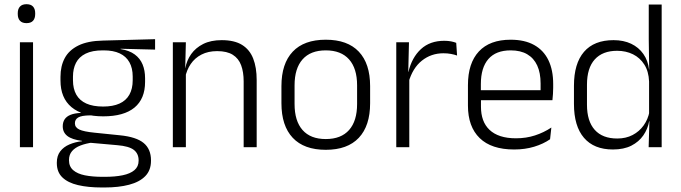

<svg xmlns="http://www.w3.org/2000/svg" viewBox="-20 -684 3165 892"><path d="M72.5 0V-487.5H133.5V0ZM103 -576.5Q83 -576.5 72.8 -587.5Q62.5 -598.5 62.5 -619V-622.5Q62.5 -642.5 72.8 -653.5Q83 -664.5 103 -664.5Q123.5 -664.5 133.5 -653.5Q143.5 -642.5 143.5 -622.5V-619Q143.5 -598.5 133.5 -587.5Q123.5 -576.5 103 -576.5Z M459.5 -143.5Q363.5 -143.5 312.2 -186.2Q261 -229 261 -310V-327Q261 -377 280.8 -414Q300.5 -451 344 -472.5Q387.5 -494 458 -495.5L700.5 -502V-453.5L540.5 -457.5V-456Q581 -449.5 606 -431Q631 -412.5 642.5 -384.5Q654 -356.5 654 -320.5V-303.5Q654 -225 604.8 -184.2Q555.5 -143.5 459.5 -143.5ZM456.5 137.5H467Q515 137.5 550 130.2Q585 123 604.5 106.5Q624 90 624 62.5V61Q624 29.5 601.5 12.2Q579 -5 525 -9.5L390 -21.5L411 -22Q378.5 -17.5 353.8 -8Q329 1.5 314.8 18Q300.5 34.5 300.5 59.5V60.5Q300.5 89.5 320 106.5Q339.5 123.5 374.5 130.5Q409.5 137.5 456.5 137.5ZM453 187Q389.5 187 342.5 176Q295.5 165 269.8 140.2Q244 115.5 244 73.5V71.5Q244 40 259.8 19.2Q275.5 -1.5 302.5 -13Q329.5 -24.5 361.5 -28L361 -29.5Q314.5 -35.5 293 -52.2Q271.5 -69 271.5 -97V-97.5Q271.5 -116 280.2 -129.5Q289 -143 307.5 -150.5Q326 -158 355.5 -159.5V-168.5L436 -147L398 -148Q358.5 -147.5 343.2 -138.2Q328 -129 328 -111.5V-111Q328 -92 348.5 -82.2Q369 -72.5 419.5 -67.5L537 -55.5Q613 -48 647.2 -19.8Q681.5 8.5 681.5 61V63Q681.5 107 655 134.2Q628.5 161.5 580 174.2Q531.5 187 466 187ZM459 -189Q504.5 -189 535 -202.8Q565.5 -216.5 581 -244Q596.5 -271.5 596.5 -311V-328.5Q596.5 -367.5 581.2 -394.8Q566 -422 536.2 -436Q506.5 -450 461.5 -450H458Q408.5 -450 377.8 -434.8Q347 -419.5 333 -392Q319 -364.5 319 -328V-311.5Q319 -271.5 334.5 -244.2Q350 -217 381 -203Q412 -189 459 -189Z M1112 0V-306Q1112 -349.5 1100.2 -381Q1088.5 -412.5 1061.5 -429.5Q1034.5 -446.5 989 -446.5Q947 -446.5 916 -430.5Q885 -414.5 866 -386.5Q847 -358.5 840 -322.5L827.5 -367.5H841Q847.5 -403.5 868.2 -432.8Q889 -462 924.2 -479.8Q959.5 -497.5 1010 -497.5Q1069 -497.5 1104.5 -475.5Q1140 -453.5 1156.2 -412.2Q1172.5 -371 1172.5 -312V0ZM783 0V-487.5H843.5L840.5 -367L843.5 -364V0Z M1493.5 12Q1392.5 12 1340 -43.8Q1287.5 -99.5 1287.5 -204.5V-284Q1287.5 -388.5 1340 -444Q1392.5 -499.5 1493.5 -499.5Q1594.5 -499.5 1647 -444Q1699.5 -388.5 1699.5 -284V-204.5Q1699.5 -99.5 1647 -43.8Q1594.5 12 1493.5 12ZM1493.5 -38Q1564.5 -38 1601.8 -80Q1639 -122 1639 -201V-287.5Q1639 -366 1601.8 -408Q1564.5 -450 1493.5 -450Q1422.5 -450 1385.5 -408Q1348.5 -366 1348.5 -287.5V-201Q1348.5 -122 1385.5 -80Q1422.5 -38 1493.5 -38Z M1878 -301.5 1862.5 -348 1877.5 -350Q1893.5 -417 1935.5 -455.8Q1977.5 -494.5 2044 -494.5Q2061.5 -494.5 2075.5 -491.8Q2089.5 -489 2099.5 -485L2103.5 -426Q2091 -430.5 2075 -433.5Q2059 -436.5 2040 -436.5Q1983 -436.5 1940 -402.2Q1897 -368 1878 -301.5ZM1821 0V-487.5H1880L1876.5 -341L1881.5 -336V0Z M2368.5 10.5Q2263 10.5 2208.5 -42.5Q2154 -95.5 2154 -193.5V-288.5Q2154 -390.5 2204.8 -445Q2255.5 -499.5 2352.5 -499.5Q2417.5 -499.5 2461.5 -475Q2505.5 -450.5 2527.8 -404.5Q2550 -358.5 2550 -294V-276.5Q2550 -262 2549 -247.5Q2548 -233 2546.5 -218.5H2490.5Q2491.5 -240.5 2491.5 -260.2Q2491.5 -280 2491.5 -296.5Q2491.5 -345.5 2475.8 -379.8Q2460 -414 2429.2 -432Q2398.5 -450 2352.5 -450Q2284 -450 2249 -409.8Q2214 -369.5 2214 -293.5V-246L2214.5 -238V-187.5Q2214.5 -154 2224.2 -127Q2234 -100 2254.2 -80.8Q2274.5 -61.5 2305.2 -51.5Q2336 -41.5 2377 -41.5Q2424.5 -41.5 2465.2 -54.8Q2506 -68 2541.5 -91.5L2535.5 -37Q2504.5 -15.5 2462 -2.5Q2419.5 10.5 2368.5 10.5ZM2185.5 -218.5V-265H2533V-218.5Z M2827.5 10.5Q2739.5 10.5 2693 -43.8Q2646.5 -98 2646.5 -201V-285.5Q2646.5 -389 2693.2 -443.2Q2740 -497.5 2830.5 -497.5Q2877 -497.5 2912.2 -480.8Q2947.5 -464 2969 -433.2Q2990.5 -402.5 2995.5 -361H3015.5L2995.5 -305.5Q2993.5 -352.5 2973.5 -384Q2953.5 -415.5 2920.8 -431.8Q2888 -448 2847 -448Q2779.5 -448 2743.2 -408Q2707 -368 2707 -290.5V-197.5Q2707 -121 2743 -80.8Q2779 -40.5 2847.5 -40.5Q2888 -40.5 2919 -56.8Q2950 -73 2970.2 -101.2Q2990.5 -129.5 2997.5 -166L3013.5 -121H2996Q2989.5 -85 2968.8 -55Q2948 -25 2913 -7.2Q2878 10.5 2827.5 10.5ZM2993.5 0 2997 -122 2995.5 -142V-347.5L2996 -362L2994 -500.5V-663H3054V0Z"/></svg>

Font: Anek Gurmukhi Medium Light
Style: Regular
Weight: 300
Version: Version 1.003